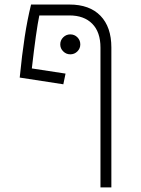

<svg xmlns="http://www.w3.org/2000/svg" viewBox="-20 -606 626 851"><path d="M425.3 224.6V-395Q425.3 -463.9 388.9 -500.7Q352.5 -537.6 287.6 -537.6H154.3Q147.5 -505.4 138.9 -444.8Q130.4 -384.3 121.1 -302.7L270.5 -279.8L260.7 -232.4L67.4 -262.2Q77.6 -365.2 89.4 -441.9Q101.1 -518.6 117.7 -585.9H287.6Q377 -585.9 425.3 -536.1Q473.6 -486.3 473.6 -395.5V224.6ZM291.5 -365.2Q273.4 -365.2 260.3 -378.2Q247.1 -391.1 247.1 -409.2Q247.1 -427.7 260.3 -440.7Q273.4 -453.6 291.5 -453.6Q310.1 -453.6 323 -440.7Q335.9 -427.7 335.9 -409.2Q335.9 -391.1 323 -378.2Q310.1 -365.2 291.5 -365.2Z"/></svg>

Font: Cascadia Code ExtraLight
Style: Regular
Weight: 200
Monospace: yes
Designer: Aaron Bell
Foundry: Saja Typeworks
Version: Version 2407.024; ttfautohint (v1.8.4)